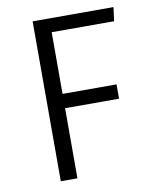

<svg xmlns="http://www.w3.org/2000/svg" viewBox="-74 -682 591 739"><g transform="rotate(-10 221.5 -312.5)"><path d="M169 0H104V-625H420L413 -571H169V-330H380V-274H169Z"/></g></svg>

Font: Changa ExtraLight
Style: Regular
Weight: 275
Designer: Eduardo Rodriguez Tunni
Foundry: Eduardo Rodriguez Tunni
Version: Version 2.002; ttfautohint (v1.5) -l 8 -r 50 -G 200 -x 14 -H